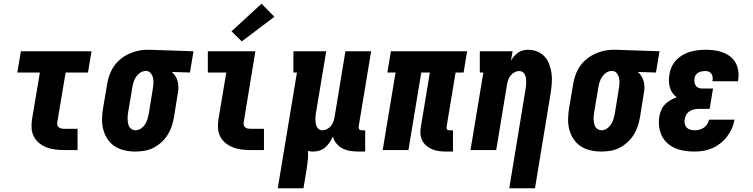

<svg xmlns="http://www.w3.org/2000/svg" viewBox="-20 -805 4040 1030"><path d="M324 0Q300 0 275.5 -3Q251 -6 229.5 -14.5Q208 -23 190 -37.5Q172 -52 161.5 -72.5Q151 -93 149.5 -117.5Q148 -142 152 -166L194 -416H73L92 -530H471L452 -416H332L287 -147Q286 -140 288 -133Q290 -126 296 -121.5Q302 -117 309 -115.5Q316 -114 324 -114H396V0Z M705 8Q676 8 647.5 1.5Q619 -5 596 -20Q573 -35 557.5 -58Q542 -81 534.5 -108.5Q527 -136 527.5 -165.5Q528 -195 533 -225L555 -355Q559 -379 567.5 -403Q576 -427 590.5 -448.5Q605 -470 625.5 -487Q646 -504 669.5 -515Q693 -526 717.5 -532Q742 -538 767 -538Q771 -538 775 -538Q779 -538 783 -538L1018 -530L999 -416L902 -419Q913 -409 921 -396.5Q929 -384 933 -369Q937 -354 937 -337.5Q937 -321 934 -305L913 -175Q909 -151 901 -127Q893 -103 879 -81Q865 -59 845 -41Q825 -23 802 -11.5Q779 0 754 4Q729 8 705 8ZM707 -106Q722 -106 735.5 -115Q749 -124 757.5 -137Q766 -150 770.5 -164.5Q775 -179 778 -194L799 -324Q802 -339 803 -354.5Q804 -370 801.5 -384Q799 -398 790 -410.5Q781 -423 767 -424H764Q763 -424 762 -424Q761 -424 760 -424Q745 -424 731.5 -414.5Q718 -405 709.5 -392Q701 -379 696.5 -364.5Q692 -350 690 -336L668 -206Q666 -195 665 -184.5Q664 -174 664.5 -163.5Q665 -153 667 -143Q669 -133 674 -124.5Q679 -116 688 -111Q697 -106 707 -106Z M1324 0Q1300 0 1275.5 -3Q1251 -6 1229.5 -14.5Q1208 -23 1190 -37.5Q1172 -52 1161.5 -72.5Q1151 -93 1149.5 -117.5Q1148 -142 1152 -166L1194 -416H1095V-530H1350L1287 -147Q1286 -140 1288 -133Q1290 -126 1296 -121.5Q1302 -117 1309 -115.5Q1316 -114 1324 -114H1396V0ZM1277 -583 1222 -637 1383 -785 1452 -715Z M1470 205 1573 -416H1554V-530H1730L1676 -206Q1674 -196 1673 -185.5Q1672 -175 1672 -164.5Q1672 -154 1673.5 -144.5Q1675 -135 1679 -126Q1683 -117 1691 -111.5Q1699 -106 1709 -106Q1722 -106 1734.5 -112.5Q1747 -119 1755.5 -129.5Q1764 -140 1768.5 -153Q1773 -166 1775 -178L1833 -530H1971L1904 -126Q1904 -122 1904.5 -118Q1905 -114 1907.5 -111Q1910 -108 1913.5 -107Q1917 -106 1921 -106H1939V8H1903Q1880 8 1858 4.5Q1836 1 1817 -9Q1798 -19 1784.5 -35.5Q1771 -52 1766 -73Q1759 -57 1749 -42Q1739 -27 1725.5 -15Q1712 -3 1695 2.5Q1678 8 1661 8Q1654 8 1646.5 7.5Q1639 7 1632 5Q1634 29 1631.5 53.5Q1629 78 1625 102L1608 205Z M2374 8Q2354 8 2335 5.5Q2316 3 2299 -4Q2282 -11 2267.5 -23Q2253 -35 2245 -51.5Q2237 -68 2235.5 -87.5Q2234 -107 2238 -126L2286 -416H2240L2171 0H2033L2102 -416H2058L2077 -530H2486L2467 -416H2424L2376 -126Q2375 -122 2375.5 -118Q2376 -114 2378.5 -111Q2381 -108 2385 -107Q2389 -106 2393 -106H2410V8Z M2712 205 2799 -324Q2801 -334 2802 -344.5Q2803 -355 2803 -365.5Q2803 -376 2801.5 -385.5Q2800 -395 2796 -404Q2792 -413 2784 -418.5Q2776 -424 2766 -424Q2753 -424 2740.5 -417.5Q2728 -411 2719.5 -400.5Q2711 -390 2706.5 -377Q2702 -364 2700 -352L2642 0H2504L2573 -416H2554V-530H2730L2721 -480Q2729 -493 2738.5 -504Q2748 -515 2760.5 -523.5Q2773 -532 2787 -535Q2801 -538 2814 -538Q2840 -538 2863.5 -528Q2887 -518 2903 -500Q2919 -482 2927.5 -458Q2936 -434 2939 -409Q2942 -384 2940 -358Q2938 -332 2934 -305L2850 205Z M3205 8Q3176 8 3147.5 1.5Q3119 -5 3096 -20Q3073 -35 3057.5 -58Q3042 -81 3034.5 -108.5Q3027 -136 3027.5 -165.5Q3028 -195 3033 -225L3055 -355Q3059 -379 3067.5 -403Q3076 -427 3090.5 -448.5Q3105 -470 3125.5 -487Q3146 -504 3169.5 -515Q3193 -526 3217.5 -532Q3242 -538 3267 -538Q3271 -538 3275 -538Q3279 -538 3283 -538L3518 -530L3499 -416L3402 -419Q3413 -409 3421 -396.5Q3429 -384 3433 -369Q3437 -354 3437 -337.5Q3437 -321 3434 -305L3413 -175Q3409 -151 3401 -127Q3393 -103 3379 -81Q3365 -59 3345 -41Q3325 -23 3302 -11.5Q3279 0 3254 4Q3229 8 3205 8ZM3207 -106Q3222 -106 3235.5 -115Q3249 -124 3257.5 -137Q3266 -150 3270.5 -164.5Q3275 -179 3278 -194L3299 -324Q3302 -339 3303 -354.5Q3304 -370 3301.5 -384Q3299 -398 3290 -410.5Q3281 -423 3267 -424H3264Q3263 -424 3262 -424Q3261 -424 3260 -424Q3245 -424 3231.5 -414.5Q3218 -405 3209.5 -392Q3201 -379 3196.5 -364.5Q3192 -350 3190 -336L3168 -206Q3166 -195 3165 -184.5Q3164 -174 3164.5 -163.5Q3165 -153 3167 -143Q3169 -133 3174 -124.5Q3179 -116 3188 -111Q3197 -106 3207 -106Z M3706 8Q3679 8 3652.5 4Q3626 0 3602.5 -10Q3579 -20 3560 -37Q3541 -54 3530 -77Q3519 -100 3516 -126.5Q3513 -153 3517 -180Q3520 -197 3527 -214Q3534 -231 3547 -244.5Q3560 -258 3576.5 -267.5Q3593 -277 3610 -283Q3597 -293 3587.5 -306.5Q3578 -320 3573.5 -336Q3569 -352 3568.5 -370Q3568 -388 3571 -405Q3574 -426 3583 -446Q3592 -466 3607 -482Q3622 -498 3641.5 -509.5Q3661 -521 3682 -527Q3703 -533 3723.5 -535.5Q3744 -538 3765 -538Q3789 -538 3812.5 -535Q3836 -532 3857.5 -524Q3879 -516 3897 -502Q3915 -488 3926 -468.5Q3937 -449 3940.5 -425.5Q3944 -402 3940 -378Q3940 -376 3939.5 -373.5Q3939 -371 3939 -369H3802Q3802 -370 3802 -370.5Q3802 -371 3802 -372Q3804 -381 3803 -391Q3802 -401 3797 -408.5Q3792 -416 3783.5 -420Q3775 -424 3765 -424Q3756 -424 3746.5 -422.5Q3737 -421 3728 -416.5Q3719 -412 3713 -403.5Q3707 -395 3706 -385Q3704 -375 3705.5 -364.5Q3707 -354 3712.5 -345.5Q3718 -337 3728 -333.5Q3738 -330 3748 -330H3805L3787 -221H3730Q3718 -221 3705 -218.5Q3692 -216 3680.5 -209Q3669 -202 3662 -190Q3655 -178 3653 -165Q3651 -153 3653.5 -141Q3656 -129 3663.5 -121Q3671 -113 3682.5 -109.5Q3694 -106 3706 -106Q3718 -106 3731 -109Q3744 -112 3755 -119.5Q3766 -127 3773.5 -138.5Q3781 -150 3784 -163H3920Q3916 -138 3906 -115.5Q3896 -93 3880.5 -72.5Q3865 -52 3844.5 -36Q3824 -20 3801 -10Q3778 0 3754 4Q3730 8 3706 8Z"/></svg>

Font: Iosevka Curly Slab HvObl
Style: Regular
Weight: 900
Italic angle: -9°
Monospace: yes
Designer: Belleve Invis
Foundry: Belleve Invis
Version: Version 11.1.0; ttfautohint (v1.8.3)